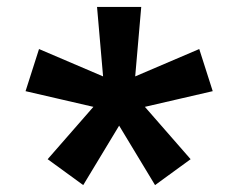

<svg xmlns="http://www.w3.org/2000/svg" viewBox="-20 -628 690 556"><path d="M429 -92 310 -289 325 -343 380 -341 532 -167ZM221 -92 118 -167 270 -341 325 -343 340 -289ZM279 -312 54 -364 93 -486 306 -395 325 -343ZM325 -343 281 -378 261 -608H389L369 -378ZM371 -312 325 -343 344 -395 557 -486 596 -364Z"/></svg>

Font: Martian Mono SemiCondensed Medium
Style: Regular
Weight: 500
Width: 4
Designer: Roman Shamin
Foundry: Evil Martians
Version: Version 1.000